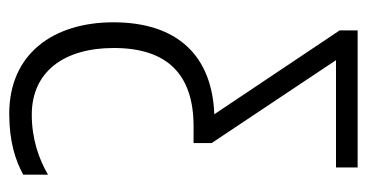

<svg xmlns="http://www.w3.org/2000/svg" viewBox="-214 -358 813 426"><g transform="rotate(90 193.0 -145.5)"><path d="M233 241C295 241 337 227 368 210V155C334 175 289 191 235 191C140 191 87 120 87 9C87 -110 146 -168 261 -168H298V-208L114 -484H352V-532H48V-492L234 -214C104 -209 30 -132 30 10C30 142 99 241 233 241Z"/></g></svg>

Font: Noto Sans Display SemiCondensed Light
Style: Regular
Weight: 300
Width: 4
Designer: Monotype Design Team
Foundry: Monotype Imaging Inc.
Version: Version 1.900